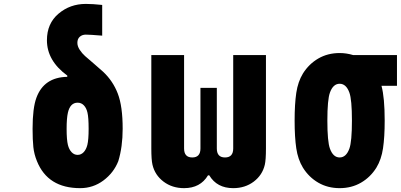

<svg xmlns="http://www.w3.org/2000/svg" viewBox="-20 -947 2040 977"><path d="M375 -424.5Q337.2 -424.5 325.5 -373.7Q319 -345.1 319 -291.7Q319 -235.7 325.5 -209.6Q331.4 -186.2 344.4 -172.5Q357.4 -158.9 375 -158.9Q392.6 -158.9 405.6 -172.5Q418.6 -186.2 424.5 -209.6Q431 -235.7 431 -291.7Q431 -349 425.1 -373.7Q419.9 -397.1 406.9 -410.8Q393.9 -424.5 375 -424.5ZM604.2 -291.7Q604.2 -199.9 582 -127Q558.6 -67.7 506.2 -28.6Q453.8 10.4 388 10.4Q223.3 10.4 168 -127Q153.6 -162.1 149.7 -198.6Q145.8 -235 145.8 -291.7Q145.8 -397.1 165.4 -449.9Q203.8 -554 322.3 -556V-562.5Q218.8 -638 218.8 -742.2Q218.8 -827.5 277.7 -877.3Q336.6 -927.1 416.7 -927.1Q450.5 -927.1 500 -921.9V-765.6Q437.5 -770.8 416.7 -770.8Q398.4 -770.8 386.1 -760.1Q373.7 -749.3 373.7 -729.2Q373.7 -711.6 385.7 -693.4Q397.8 -675.1 412.8 -661.8Q427.7 -648.4 457 -623.7Q486.3 -599 504.6 -582Q554.7 -535.2 579.4 -470.7Q604.2 -406.2 604.2 -291.7Z M1038.4 -54.7Q999.3 10.4 916.7 10.4Q856.1 10.4 812.2 -22.8Q768.2 -56 755.9 -108.7Q750 -133.5 750 -191.4V-666.7H916.7V-191.4Q916.7 -145.8 958.3 -145.8Q1000 -145.8 1000 -191.4V-500H1083.3V-191.4Q1083.3 -145.8 1125 -145.8Q1166.7 -145.8 1166.7 -191.4V-666.7H1333.3V-191.4Q1333.3 -133.5 1327.5 -108.7Q1315.1 -56 1271.2 -22.8Q1227.2 10.4 1166.7 10.4Q1084 10.4 1044.9 -54.7Z M1658.9 -475.9Q1645.8 -440.1 1645.8 -333.3Q1645.8 -226.6 1658.9 -190.8Q1675.1 -145.8 1708.3 -145.8Q1741.5 -145.8 1757.8 -190.8Q1770.8 -226.6 1770.8 -333.3Q1770.8 -440.1 1757.8 -475.9Q1741.5 -520.8 1708.3 -520.8Q1675.1 -520.8 1658.9 -475.9ZM2000 -666.7V-510.4H1921.2Q1937.5 -450.5 1937.5 -333.3Q1937.5 -249.3 1929 -192.4Q1920.6 -135.4 1895.2 -93.8Q1864.6 -44.9 1816.7 -17.3Q1768.9 10.4 1708.3 10.4Q1647.8 10.4 1599.9 -17.3Q1552.1 -44.9 1521.5 -93.8Q1496.1 -135.4 1487.6 -192.4Q1479.2 -249.3 1479.2 -333.3Q1479.2 -417.3 1487.6 -474.3Q1496.1 -531.2 1521.5 -572.9Q1552.1 -621.7 1599.9 -649.4Q1647.8 -677.1 1708.3 -677.1Q1742.8 -677.1 1777.3 -666.7Z"/></svg>

Font: Monoid
Style: Bold
Weight: 700
Width: 4
Designer: Andreas Larsen (@larsenwork)
Version: Version 0.61